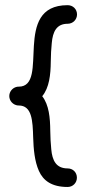

<svg xmlns="http://www.w3.org/2000/svg" viewBox="-20 -746 384 757"><path d="M283.2 -45.4C283.2 -66.4 267.6 -82 246.6 -82C201.7 -82 186 -112.8 182.1 -157.7C179.7 -179.7 178.7 -204.1 178.2 -230C177.7 -281.7 173.3 -332 146.5 -366.7C174.3 -400.4 179.7 -451.2 180.2 -503.4C180.7 -529.3 181.6 -553.7 184.1 -576.2C188 -621.1 203.1 -652.3 246.6 -652.3C267.6 -652.3 283.7 -668.9 283.7 -689C283.7 -710 267.6 -725.6 246.6 -725.6C24.9 -725.6 177.7 -404.3 53.7 -404.3H52.7H52.2H51.3H49.8C49.3 -403.8 48.8 -403.8 48.3 -403.8H47.4C46.9 -403.3 45.9 -403.3 45.4 -403.3H44.9C29.3 -399.4 16.6 -384.8 16.6 -367.2C16.6 -348.1 31.7 -332 50.8 -330.1H51.3H53.7C106 -330.1 108.9 -271 110.8 -203.6C112.3 -158.2 116.2 -110.8 133.3 -72.3C150.4 -33.7 184.1 -8.8 246.6 -8.8C267.6 -8.8 283.2 -25.4 283.2 -45.4Z"/></svg>

Font: Mikhak
Style: Regular
Weight: 400
Designer: Amin Abedi
Version: Version 3.2